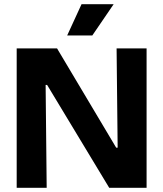

<svg xmlns="http://www.w3.org/2000/svg" viewBox="-20 -889 773 909"><path d="M59 0V-660H250L530 -190H537L532 -660H674V0H497L203 -487H196L201 0ZM417 -721H298L366 -869H518Z"/></svg>

Font: Bricolage Grotesque 28pt
Style: Bold
Weight: 700
Designer: Mathieu Triay
Foundry: Atelier Triay
Version: Version 1.000;gftools[0.9.30]